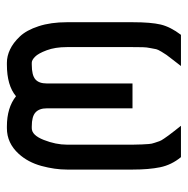

<svg xmlns="http://www.w3.org/2000/svg" viewBox="-14 -526 552 565"><g transform="rotate(90 262.5 -244.0)"><path d="M45.9 -358.4Q45.9 -411.6 52.7 -440.4Q59.6 -469.2 83 -500H174.8Q168.9 -492.2 156.7 -476.6Q144.5 -460.9 142.1 -457.5Q139.6 -454.1 132.8 -442.9Q126 -431.6 125.2 -427Q124.5 -422.4 122.1 -410.6Q119.6 -398.9 119.4 -387.7Q119.1 -376.5 119.1 -358.4V-164.1Q119.1 -129.9 128.4 -105Q137.7 -80.1 147.5 -70.6Q157.2 -61 165 -61H170.9Q201.7 -61 213.9 -71.5Q226.1 -82 226.1 -105V-357.4H299.3V-105Q299.3 -83 311.3 -72Q323.2 -61 352.5 -61H357.9Q378.4 -61 392.3 -96.4Q406.2 -131.8 406.2 -164.6V-358.4Q406.2 -374 405.5 -385.5Q404.8 -397 404.3 -405.5Q403.8 -414.1 400.6 -422.9Q397.5 -431.6 396 -436.5Q394.5 -441.4 388.2 -450.4Q381.8 -459.5 378.9 -463.6Q376 -467.8 366 -480.5Q356 -493.2 350.6 -500H442.9Q465.8 -472.2 472.7 -438.7Q479.5 -405.3 479.5 -358.4V-164.6Q479.5 -128.9 468.8 -89.4Q458 -49.8 433.1 -22.5Q401.4 12.2 357.9 12.2H352.5Q297.4 12.2 263.7 -14.6Q231.9 12.2 170.9 12.2H165Q145.5 12.2 126 2.9Q106.4 -6.3 87.9 -25.9Q69.3 -45.4 57.6 -81.3Q45.9 -117.2 45.9 -164.1Z"/></g></svg>

Font: Anka/Coder Condensed
Style: Regular
Weight: 400
Width: 4
Monospace: yes
Version: Version 1.100